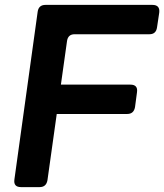

<svg xmlns="http://www.w3.org/2000/svg" viewBox="-20 -765 671 785"><path d="M66 0Q34 0 39 -32L134 -717Q138 -745 166 -745H603Q635 -745 631 -713L622 -653Q618 -625 591 -625H285Q258 -625 254 -597L229 -419H513Q545 -419 540 -387L532 -327Q527 -299 500 -299H212L174 -28Q169 0 142 0Z"/></svg>

Font: Pitagon Sans Text Bold
Style: Italic
Weight: 700
Italic angle: -8°
Designer: Travis Tran
Foundry: Pitagon
Version: Version 1.001; ttfautohint (v1.8.4.7-5d5b);gftools[0.9.26]